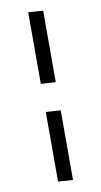

<svg xmlns="http://www.w3.org/2000/svg" viewBox="-83 -750 418 793"><g transform="rotate(-10 126.0 -353.0)"><path d="M95 -710V-410L157 -406V-706ZM95 -292V0L157 4V-288Z"/></g></svg>

Font: Catamaran Thin Light
Style: Regular
Weight: 300
Version: Version 2.000